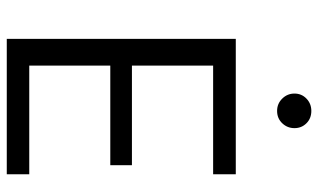

<svg xmlns="http://www.w3.org/2000/svg" viewBox="-206 -733 939 567"><g transform="rotate(90 263.5 -449.5)"><path d="M494.6 -66.4V0H94.7V-676.3H494.6V-609.4H173.8V-369.6H467.8V-305.7H173.8V-66.4ZM256.3 -849.6Q256.3 -870.6 271.2 -885Q286.1 -899.4 307.6 -899.4Q329.6 -899.4 344 -885Q358.4 -870.6 358.4 -849.6Q358.4 -828.6 344 -813.5Q329.6 -798.3 307.6 -798.3Q286.1 -798.3 271.2 -813.5Q256.3 -828.6 256.3 -849.6Z"/></g></svg>

Font: Estedad-FD Regular
Style: FD-Regular
Weight: 400
Designer: Amin Abedi
Version: Version 7.3